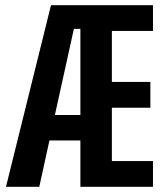

<svg xmlns="http://www.w3.org/2000/svg" viewBox="-20 -718 640 738"><path d="M289 -178H170L131 0H3L176 -698H568V-599H410V-403H558V-304H410V-99H568V0H289ZM264 -607 191 -276H289V-607Z"/></svg>

Font: IBM Plex Mono SmBld
Style: Regular
Weight: 600
Monospace: yes
Designer: Mike Abbink, Paul van der Laan, Pieter van Rosmalen
Foundry: Bold Monday
Version: Version 2.3